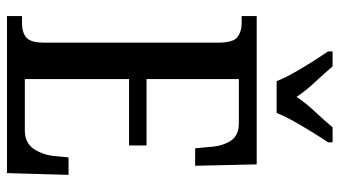

<svg xmlns="http://www.w3.org/2000/svg" viewBox="-231 -740 971 549"><g transform="rotate(90 254.5 -465.5)"><path d="M26 0V-43H47Q73 -43 87.5 -55.5Q102 -68 102 -107V-602Q102 -647 86 -659Q70 -671 47 -671H26V-714H450L454 -538H404L400 -581Q398 -615 383 -639Q368 -663 332 -663H206V-399H396V-349H206V-51H352Q388 -51 405 -75.5Q422 -100 426 -133L430 -176H480L475 0ZM212 -771Q203 -794 188 -820.5Q173 -847 156.5 -873Q140 -899 127 -918V-931H170Q190 -907 214.5 -881Q239 -855 257 -828Q275 -855 299.5 -881Q324 -907 344 -931H387V-918Q374 -899 358 -873Q342 -847 327 -820.5Q312 -794 303 -771Z"/></g></svg>

Font: Noto Serif Lao ExtraCondensed Medium
Style: Regular
Weight: 500
Width: 2
Designer: Monotype Design Team
Foundry: Monotype Imaging Inc.
Version: Version 2.003; ttfautohint (v1.8.4.7-5d5b)